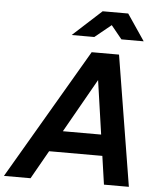

<svg xmlns="http://www.w3.org/2000/svg" viewBox="-85 -996 885 1049"><g transform="rotate(5 357.0 -471.5)"><path d="M148.5 -155.8 173.1 -271.2H575.4L550.8 -155.8ZM-23.8 0 394.8 -715H544.8L661.3 0H524.7L435.5 -618H472.2L122 0ZM277.6 -799 435.1 -943H575.2L672.7 -799H550.5L446.3 -927H559L401.8 -799Z"/></g></svg>

Font: Wix Madefor Text
Style: Italic
Weight: 400
Italic angle: -12°
Designer: Dalton Maag Ltd
Foundry: Dalton Maag Ltd
Version: Version 3.100